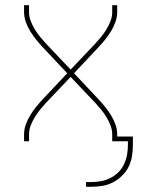

<svg xmlns="http://www.w3.org/2000/svg" viewBox="-20 -540 540 734"><path d="M309 174V156H329Q348 156 366.5 152.5Q385 149 402 140.5Q419 132 432.5 118.5Q446 105 454 88Q462 71 465.5 52.5Q469 34 469 15V0H409V-26Q409 -44 402.5 -60.5Q396 -77 387 -92Q378 -107 367 -120.5Q356 -134 344 -147L250 -246L156 -147Q144 -134 133 -120.5Q122 -107 113 -92Q104 -77 97.5 -60.5Q91 -44 91 -26V0H72V-26Q72 -45 78.5 -63.5Q85 -82 95 -98.5Q105 -115 117 -130Q129 -145 142 -159L237 -260L142 -361Q129 -375 117 -390Q105 -405 95 -421.5Q85 -438 78.5 -456.5Q72 -475 72 -494V-520H91V-494Q91 -476 97.5 -459.5Q104 -443 113 -428Q122 -413 133 -399.5Q144 -386 156 -373L250 -274L344 -373Q356 -386 367 -399.5Q378 -413 387 -428Q396 -443 402.5 -459.5Q409 -476 409 -494V-520H428V-494Q428 -475 421.5 -456.5Q415 -438 405 -421.5Q395 -405 383 -390Q371 -375 358 -361L263 -260L358 -159Q371 -145 383 -130Q395 -115 405 -98.5Q415 -82 421.5 -63.5Q428 -45 428 -26V-18H488V15Q488 36 484.5 57.5Q481 79 471.5 98Q462 117 446.5 132Q431 147 412 157Q393 167 371.5 170.5Q350 174 329 174Z"/></svg>

Font: Iosevka Curly Thin
Style: Regular
Weight: 100
Monospace: yes
Designer: Belleve Invis
Foundry: Belleve Invis
Version: Version 22.1.2; ttfautohint (v1.8.4)